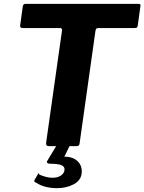

<svg xmlns="http://www.w3.org/2000/svg" viewBox="-20 -762 753 1001"><path d="M98.7 -728.2Q100.5 -736.4 103.6 -739.2Q106.7 -742 117.1 -742H699Q709.4 -742 711.5 -738.6Q713.5 -735.1 711.8 -727.6L697.9 -627.3Q696.9 -620.5 693.1 -618.1Q689.3 -615.8 680.7 -615.8H494Q485.1 -615.8 482.2 -612.7Q479.4 -609.6 477.7 -601.5L395.2 -16.1Q394.2 -6.6 390.2 -3.3Q386.2 0 379.1 0H236.8Q225.8 0 222.5 -5Q219.2 -10 221 -21.7L303.4 -603.8Q304.4 -615.8 293.1 -615.8H99.2Q82.6 -615.8 85.1 -629.5ZM405.6 143.1Q400.6 180.1 362.8 199.5Q325 219 277.6 219Q245.6 219 217.6 211.9Q189.5 204.8 169.1 190.6Q163.6 189.8 160.6 186.1Q157.7 182.3 159.1 178.1L179.3 143.2Q181 139 182.8 142.5Q184.7 146 186 148.7Q201.1 155 218.3 159.9Q235.5 164.7 253.7 164.7Q280 164.7 297 153.6Q314 142.4 316.2 124.7Q318.5 108.1 302.2 100Q286 91.8 240.1 91.6Q231.8 91.6 227.3 87.8Q222.7 84 225.6 78L275.7 -5H344.6L317.6 51Q315.2 54.1 313.9 54.3Q312.6 54.4 314.3 54.4Q352.2 55.3 372.9 69.1Q393.6 83 401.1 102.8Q408.6 122.6 405.6 143.1Z"/></svg>

Font: Libre Franklin Thin
Style: Italic
Weight: 100
Italic angle: -8°
Designer: Pablo Impallari, Rodrigo Fuenzalida, Nhung Nguyen
Foundry: Impallari Type
Version: Version 3.000